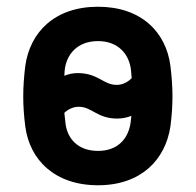

<svg xmlns="http://www.w3.org/2000/svg" viewBox="-20 -539 581 570"><path d="M271 11C398 11 471 -64 486 -164C490 -196 492 -224 492 -252C492 -281 490 -310 486 -343C473 -445 398 -519 271 -519C143 -519 69 -444 55 -343C51 -310 49 -281 49 -252C49 -224 51 -196 55 -164C68 -64 143 11 271 11ZM271 -91C210 -91 178 -129 174 -177L171 -204C183 -215 197 -222 214 -222C253 -222 268 -187 328 -187C343 -187 357 -190 370 -195C369 -189 369 -183 368 -177C362 -129 331 -91 271 -91ZM171 -314C171 -319 172 -325 172 -330C177 -378 210 -417 271 -417C331 -417 364 -378 369 -330C370 -322 370 -314 371 -307C358 -294 343 -287 326 -287C287 -287 271 -322 211 -322C196 -322 183 -319 171 -314Z"/></svg>

Font: Finlandica SemiBold
Style: Regular
Weight: 600
Designer: Niklas Ekholm, Juho Hiilivirta, Jaakko Suomalainen
Foundry: Helsinki Type Studio
Version: Version 2.000;Glyphs 3.2 (3202)